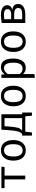

<svg xmlns="http://www.w3.org/2000/svg" viewBox="1705 -2283 790 4240"><g transform="rotate(-90 2100.0 -163.0)"><path d="M541 -527 530 -457H342V0H258V-457H65V-527Z M1127 -264Q1127 -140 1067.5 -64.5Q1008 11 900 11Q791 11 732 -62.5Q673 -136 673 -263Q673 -388 732.5 -463Q792 -538 901 -538Q1010 -538 1068.5 -464.5Q1127 -391 1127 -264ZM901 -469Q764 -469 764 -263Q764 -58 900 -58Q1036 -58 1036 -264Q1036 -469 901 -469Z M1696 -69H1735V147H1665L1651 0H1311L1296 147H1226V-69H1262Q1299 -101 1316.5 -160Q1334 -219 1345 -357L1356 -527H1696ZM1611 -69V-458H1433L1426 -363Q1416 -218 1397.5 -159.5Q1379 -101 1334 -69H1343Z M2327 -264Q2327 -140 2267.5 -64.5Q2208 11 2100 11Q1991 11 1932 -62.5Q1873 -136 1873 -263Q1873 -388 1932.5 -463Q1992 -538 2101 -538Q2210 -538 2268.5 -464.5Q2327 -391 2327 -264ZM2101 -469Q1964 -469 1964 -263Q1964 -58 2100 -58Q2236 -58 2236 -264Q2236 -469 2101 -469Z M2736 -538Q2927 -538 2927 -264Q2927 -139 2875 -64Q2823 11 2724 11Q2638 11 2584 -49V202L2500 212V-527H2572L2579 -453Q2639 -538 2736 -538ZM2716 -470Q2642 -470 2584 -386V-125Q2629 -59 2705 -59Q2836 -59 2836 -264Q2836 -470 2716 -470Z M3527 -264Q3527 -140 3467.5 -64.5Q3408 11 3300 11Q3191 11 3132 -62.5Q3073 -136 3073 -263Q3073 -388 3132.5 -463Q3192 -538 3301 -538Q3410 -538 3468.5 -464.5Q3527 -391 3527 -264ZM3301 -469Q3164 -469 3164 -263Q3164 -58 3300 -58Q3436 -58 3436 -264Q3436 -469 3301 -469Z M3998 -285Q4132 -273 4132 -156Q4132 -78 4067.5 -39Q4003 0 3907 0H3712V-519Q3805 -538 3890 -538Q3990 -538 4047.5 -502Q4105 -466 4105 -400Q4105 -312 3998 -285ZM3892 -470Q3842 -470 3796 -464V-312H3904Q4018 -312 4018 -393Q4018 -434 3987.5 -452Q3957 -470 3892 -470ZM3891 -68Q3924 -68 3945.5 -70.5Q3967 -73 3992 -80.5Q4017 -88 4030 -107Q4043 -126 4043 -155Q4043 -245 3910 -245H3796V-68Z"/></g></svg>

Font: Fira Mono
Style: Regular
Weight: 400
Designer: Carrois Corporate & Edenspiekermann AG
Foundry: Carrois Corporate GbR & Edenspiekermann AG
Version: Version 3.206;PS 003.206;hotconv 1.0.70;makeotf.lib2.5.58329